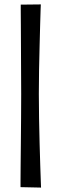

<svg xmlns="http://www.w3.org/2000/svg" viewBox="-20 -714 278 870"><path d="M166 136 73 134Q73 135 73 108.5Q73 82 73.5 37Q74 -8 74.5 -64Q75 -120 75.5 -178.5Q76 -237 76 -288Q76 -339 75.5 -395.5Q75 -452 75 -505.5Q75 -559 74.5 -601.5Q74 -644 74 -669Q74 -694 74 -693L165 -694Q165 -695 164 -670.5Q163 -646 162 -603.5Q161 -561 159.5 -508Q158 -455 157 -398Q156 -341 156 -289Q156 -237 157 -178Q158 -119 159.5 -63Q161 -7 162.5 38.5Q164 84 165 110.5Q166 137 166 136Z"/></svg>

Font: Truculenta SemiBold
Style: Regular
Weight: 600
Version: Version 1.002